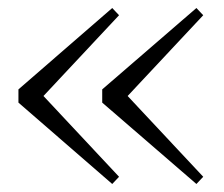

<svg xmlns="http://www.w3.org/2000/svg" viewBox="-20 -511 560 479"><path d="M260 -52 26 -255V-288L260 -491L277 -473L73 -255V-288L277 -70ZM470 -52 235 -255V-288L470 -491L487 -473L283 -255V-288L487 -70Z"/></svg>

Font: Noto Serif HK
Style: Regular
Weight: 200
Designer: Ryoko NISHIZUKA 西塚涼子 (kana & ideographs); Frank Grießhammer (Latin, Greek & Cyrillic); Wenlong ZHANG 张文龙 (bopomofo); San
Foundry: Adobe
Version: Version 2.001;hotconv 1.1.0;makeotfexe 2.6.0